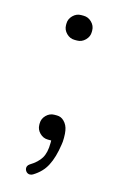

<svg xmlns="http://www.w3.org/2000/svg" viewBox="-102 -539 457 723"><g transform="rotate(15 127.0 -177.0)"><path d="M102.1 134.8Q136.7 113.8 152.8 82Q169.9 49.3 177.2 -2Q179.2 -10.7 179.2 -28.8Q179.2 -45.9 177.2 -56.2Q173.8 -77.6 159.7 -91.3Q147.9 -103 131.8 -103H122.1Q104 -103 90.3 -89.4Q76.7 -75.7 76.7 -57.6V-51.8Q76.7 -33.7 90.3 -20Q104 -6.3 122.1 -6.3H135.3V3.9Q135.3 41 122.1 63Q108.9 84.5 80.6 101.6Q74.2 106 72.3 110.8Q70.8 114.3 70.8 118.2Q70.8 126 77.1 132.8Q83 138.2 89.8 138.2Q96.7 138.2 102.1 134.8ZM122.1 -395H131.8Q149.9 -395 163.6 -408.7Q177.2 -422.4 177.2 -440.4V-446.3Q177.2 -464.4 163.6 -478Q149.9 -491.7 131.8 -491.7H122.1Q104 -491.7 90.3 -478Q76.7 -464.4 76.7 -446.3V-440.4Q76.7 -422.4 90.3 -408.7Q104 -395 122.1 -395Z"/></g></svg>

Font: YuPearl-ExtraLight
Style: ExtraLight
Weight: 200
Designer: Max Yao
Foundry: Max-Everyday
Version: Version 1.011; ttfautohint (v1.8.3)